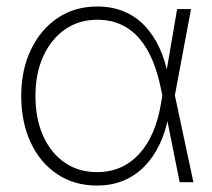

<svg xmlns="http://www.w3.org/2000/svg" viewBox="-20 -557 649 587"><path d="M276.4 10.3Q207 10.3 154.8 -24.7Q102.5 -59.6 73.7 -121.6Q44.9 -183.6 44.9 -263.7Q44.9 -343.3 74.5 -405Q104 -466.8 156.2 -502Q208.5 -537.1 276.9 -537.1Q323.2 -537.1 359.9 -521.5Q396.5 -505.9 423.1 -477.5Q449.7 -449.2 467.5 -410.6Q485.4 -372.1 494.1 -325.2H508.3L514.2 -267.6L571.3 0H529.3L472.2 -284.7Q462.9 -332 446.8 -371.1Q430.7 -410.2 407 -438.2Q383.3 -466.3 351.1 -481.4Q318.8 -496.6 277.3 -496.6Q221.2 -496.6 178.7 -467Q136.2 -437.5 112.3 -385Q88.4 -332.5 88.4 -263.7Q88.4 -194.3 111.8 -141.8Q135.3 -89.4 177.5 -60.1Q219.7 -30.8 276.4 -30.8Q316.4 -30.8 348.9 -45.2Q381.3 -59.6 406.2 -87.2Q431.2 -114.7 447.8 -153.6Q464.4 -192.4 472.2 -240.7L521.5 -529.3H564L514.2 -263.2L508.8 -202.1H495.1Q486.3 -153.8 467.5 -114.7Q448.7 -75.7 420.9 -47.6Q393.1 -19.5 356.9 -4.6Q320.8 10.3 276.4 10.3Z"/></svg>

Font: Inter 24pt ExtraLight
Style: Regular
Weight: 250
Designer: Rasmus Andersson
Foundry: rsms
Version: Version 4.001;git-66647c0bb